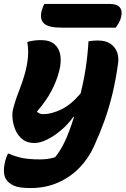

<svg xmlns="http://www.w3.org/2000/svg" viewBox="-20 -752 640 972"><path d="M118 -539Q132 -544 150 -546.5Q168 -549 187 -549Q232 -549 256 -528Q280 -507 285.5 -472Q291 -437 280 -394Q267 -342 240 -291Q213 -240 167 -187Q179 -174 199 -174Q240 -174 290 -198Q340 -222 388 -279Q404 -342 414 -408Q424 -474 428 -543Q453 -547 474 -547Q516 -547 540 -530Q564 -513 573 -487Q582 -461 578 -433Q566 -346 549 -276Q532 -206 509.5 -143Q487 -80 457 -14Q429 49 382.5 97Q336 145 273.5 172.5Q211 200 134 200Q75 200 49.5 187.5Q24 175 13 159Q1 142 0 117.5Q-1 93 6 64Q9 53 12.5 44Q16 35 20 26H26Q52 39 89 47Q126 55 182 55Q202 55 221 52.5Q240 50 259 44Q282 15 299 -17Q316 -49 330 -88Q344 -125 355 -161H352Q325 -123 289.5 -93Q254 -63 218.5 -45.5Q183 -28 154 -28Q117 -28 93.5 -47Q70 -66 58 -94.5Q46 -123 43.5 -151.5Q41 -180 46 -199Q58 -246 76 -291Q94 -336 107 -383Q131 -473 118 -539ZM205 -732H537Q573 -732 587 -714Q601 -696 593 -665Q589 -649 581.5 -636Q574 -623 566 -612H292Q225 -612 202.5 -633.5Q180 -655 191 -698Q194 -709 197.5 -717.5Q201 -726 205 -732Z"/></svg>

Font: Recursive Sn Csl St XBd
Style: Italic
Weight: 800
Italic angle: -15°
Version: Version 1.079;hotconv 1.0.112;makeotfexe 2.5.65598; ttfautoh